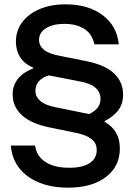

<svg xmlns="http://www.w3.org/2000/svg" viewBox="-20 -705 615 885"><path d="M294.2 160Q217.5 160 159.6 136.2Q101.7 112.5 67.9 68.8Q34.2 25 30 -34.2H141.7Q148.3 15 189.6 41.7Q230.8 68.3 299.2 68.3Q360 68.3 392.9 47.1Q425.8 25.8 425.8 -13.3Q425.8 -45.8 401.2 -64.6Q376.7 -83.3 330.8 -92.5L209.2 -117.5Q123.3 -135 80.8 -174.2Q38.3 -213.3 38.3 -270Q38.3 -310 61.7 -340.4Q85 -370.8 133.3 -390V-393.3Q91.7 -410.8 72.5 -442.1Q53.3 -473.3 53.3 -512.5Q53.3 -564.2 82.5 -602.9Q111.7 -641.7 163.3 -663.3Q215 -685 282.5 -685Q386.7 -685 452.9 -635.4Q519.2 -585.8 527.5 -500.8H415Q405 -548.3 368.8 -571.7Q332.5 -595 276.7 -595Q224.2 -595 192.1 -575Q160 -555 160 -520.8Q160 -494.2 182.1 -475.8Q204.2 -457.5 252.5 -448.3L377.5 -423.3Q465 -405.8 506.2 -366.2Q547.5 -326.7 547.5 -268.3Q547.5 -229.2 527.5 -200Q507.5 -170.8 462.5 -146.7V-143.3Q532.5 -104.2 532.5 -20.8Q532.5 61.7 468.3 110.8Q404.2 160 294.2 160ZM390.8 -179.2Q415.8 -190.8 429.6 -208.3Q443.3 -225.8 443.3 -248.3Q443.3 -313.3 346.7 -330L205 -357.5Q175.8 -349.2 159.6 -330.8Q143.3 -312.5 143.3 -286.7Q143.3 -259.2 165.8 -239.6Q188.3 -220 235.8 -210.8Z"/></svg>

Font: Funnel Display Light Medium
Style: Regular
Weight: 500
Version: Version 1.000